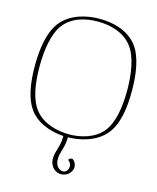

<svg xmlns="http://www.w3.org/2000/svg" viewBox="-130 -766 876 1073"><g transform="rotate(15 308.0 -229.5)"><path d="M284.1 12.4C284.1 15.3 284.4 18.1 284.4 20.9C284.4 67.1 262.1 98.7 260.7 142.5C260.7 143.4 260.7 144.2 260.7 145.1C260.7 175.8 277.5 203.4 303.2 213.3C311.2 216.5 319.2 217.9 326.9 217.9C356.3 217.9 381.6 197.4 388.1 173.8C389.4 168.9 390 164.3 390 159.8C390 142.3 381 128.2 370.1 120.1C368.4 118.8 366.1 118.2 363.7 118.2C355.9 118.2 346 123.6 346 128.9C346 130.4 346.8 131.9 348.6 133.2C359.1 141.3 363.7 152.9 363.7 164.2C363.7 182.4 351.6 199.8 333.1 199.8C329.1 199.8 324.8 199 320.3 197.2C296.7 187.9 288.3 165.4 288.3 140.1C288.3 125.6 291.1 110.1 295.4 95.6C302.5 72.1 310.8 46.6 310.8 16.9C310.8 13.9 310.7 10.8 310.5 7.8C310.3 3.4 306.5 1.6 301.8 1.6C294.1 1.6 284.1 6.4 284.1 12.4ZM306.2 -659.7C374.5 -659.7 457 -641.1 505.9 -577.1C548.8 -521 563.5 -423.3 563.5 -330.6C563.5 -232.9 548.8 -138.2 502.9 -83.5C456.5 -28.3 377.4 -8.8 312.5 -8.8C247.6 -8.8 165 -27.8 116.7 -85.9C69.3 -142.1 55.7 -236.8 55.7 -334.5C55.7 -427.2 70.3 -525.4 112.3 -580.1C159.2 -641.6 237.3 -659.7 306.2 -659.7ZM312.5 -677.2C237.8 -677.2 144 -656.2 89.4 -585C42.5 -523.4 29.3 -424.3 29.3 -330.6C29.3 -231.9 43 -135.3 93.3 -75.2C145.5 -13.2 234.4 8.8 306.2 8.8C377.9 8.8 471.2 -12.7 525.4 -77.6C577.1 -139.2 589.8 -235.8 589.8 -334.5C589.8 -428.2 576.2 -527.8 530.3 -587.9C477.5 -656.7 387.7 -677.2 312.5 -677.2Z"/></g></svg>

Font: WireWyrm
Style: Light
Weight: 200
Version: Version 001.000